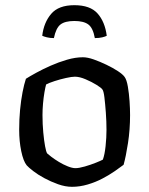

<svg xmlns="http://www.w3.org/2000/svg" viewBox="-20 -721 576 741"><path d="M258 0Q232 0 204 -10Q176 -20 151 -33.5Q126 -47 108 -61Q90 -75 83 -83Q70 -99 62 -137.5Q54 -176 54 -220Q54 -261 57.5 -297.5Q61 -334 67 -365Q73 -396 80 -417Q94 -426 119.5 -440Q145 -454 175.5 -467.5Q206 -481 238.5 -490.5Q271 -500 300 -500Q318 -500 342 -491.5Q366 -483 391 -471Q416 -459 435 -446.5Q454 -434 461 -424Q469 -413 473.5 -386.5Q478 -360 480 -330.5Q482 -301 482 -277Q482 -221 474 -169Q466 -117 457 -85Q444 -75 423 -60.5Q402 -46 375.5 -32Q349 -18 318.5 -9Q288 0 258 0ZM271 -72Q285 -72 307.5 -78.5Q330 -85 350 -93Q370 -101 377 -105Q384 -124 387.5 -157Q391 -190 391 -220Q391 -252 388.5 -286Q386 -320 383 -345Q380 -370 375 -376Q371 -382 352.5 -393.5Q334 -405 310.5 -415Q287 -425 269 -425Q257 -425 234.5 -420Q212 -415 190.5 -408Q169 -401 158 -395Q155 -385 151.5 -364.5Q148 -344 146 -321Q144 -298 144 -277Q144 -242 147 -210Q150 -178 154 -156.5Q158 -135 162 -129Q166 -125 178.5 -115.5Q191 -106 207.5 -96Q224 -86 241.5 -79Q259 -72 271 -72ZM267 -701Q328 -701 356.5 -669Q385 -637 392 -583Q387 -580 375 -577Q363 -574 346 -574Q339 -613 321 -626.5Q303 -640 267 -640Q231 -640 213.5 -626.5Q196 -613 188 -574Q173 -574 161 -577Q149 -580 143 -583Q149 -634 177.5 -667.5Q206 -701 267 -701Z"/></svg>

Font: Texturina Medium 12pt
Style: Regular
Weight: 400
Version: Version 1.002